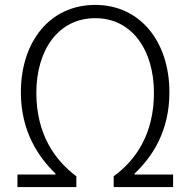

<svg xmlns="http://www.w3.org/2000/svg" viewBox="-20 -762 775 782"><path d="M51 0H291V-44C205 -108 128 -214 128 -384C128 -556 216 -688 368 -688C519 -688 607 -556 607 -384C607 -214 531 -108 443 -44V0H685V-51H528V-55C599 -122 670 -226 670 -386C670 -591 552 -742 368 -742C182 -742 65 -591 65 -386C65 -226 137 -122 206 -55V-51H51Z"/></svg>

Font: Noto Sans CJK SC Light
Style: Regular
Weight: 300
Designer: Ryoko NISHIZUKA 西塚涼子 (kana, bopomofo & ideographs); Paul D. Hunt (Latin, Greek & Cyrillic); Sandoll Communications 산돌커뮤니
Foundry: Adobe
Version: Version 2.004;hotconv 1.0.118;makeotfexe 2.5.65603